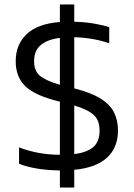

<svg xmlns="http://www.w3.org/2000/svg" viewBox="-20 -750 596 856"><path d="M247 86V10Q134 8 65 -20V-93Q106 -77 152 -68.5Q198 -60 247 -60V-297Q243 -297 242 -298Q136 -324 93 -365.5Q50 -407 50 -477Q50 -551 98.5 -597.5Q147 -644 247 -652V-730H311V-653Q360 -652 401.5 -644.5Q443 -637 467 -629V-557Q433 -569 393 -576Q353 -583 311 -584V-356Q386 -337 428.5 -310.5Q471 -284 488.5 -248.5Q506 -213 506 -168Q506 -92 457 -47Q408 -2 311 7V86ZM247 -372V-581Q191 -574 161.5 -549Q132 -524 132 -477Q132 -435 157 -413Q182 -391 247 -372ZM311 -63Q367 -70 395.5 -94Q424 -118 424 -168Q424 -213 398.5 -237Q373 -261 311 -280Z"/></svg>

Font: Kanit Light
Style: Regular
Weight: 300
Designer: Katatrad Team
Foundry: CadsonDemak
Version: Version 2.000; ttfautohint (v1.8.3)